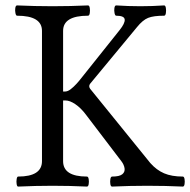

<svg xmlns="http://www.w3.org/2000/svg" viewBox="-20 -686 702 709"><path d="M47 3Q43 3 41.5 -6Q40 -15 41.5 -24.5Q43 -34 47 -34Q135 -34 135 -91V-572Q135 -628 43 -628Q39 -628 37 -637.5Q35 -647 36.5 -656.5Q38 -666 43 -666Q109 -663 174 -663Q241 -663 305 -666Q310 -666 311.5 -656.5Q313 -647 311.5 -637.5Q310 -628 305 -628Q213 -628 213 -572V-348H220Q230 -348 241 -356.5Q252 -365 262.5 -376.5Q273 -388 279 -396L421 -574Q442 -600 440.5 -614Q439 -628 409 -628Q405 -628 403 -637.5Q401 -647 402.5 -656.5Q404 -666 409 -666Q454 -663 498 -663Q543 -663 586 -666Q591 -666 592.5 -656.5Q594 -647 592.5 -637.5Q591 -628 586 -628Q547 -628 527 -620Q507 -612 486 -586L313 -377Q306 -368 313 -358L535 -84Q558 -58 586 -46Q614 -34 655 -34Q660 -34 661.5 -24.5Q663 -15 661.5 -6Q660 3 655 3Q591 0 524 0Q459 0 394 3Q389 3 387.5 -6Q386 -15 387.5 -24.5Q389 -34 394 -34Q421 -34 431.5 -42.5Q442 -51 440 -64.5Q438 -78 428 -91L297 -263Q279 -287 258.5 -301Q238 -315 222 -315H213V-91Q213 -34 301 -34Q306 -34 307.5 -24.5Q309 -15 307.5 -6Q306 3 301 3Q238 0 174 0Q112 0 47 3Z"/></svg>

Font: Junicode VF
Style: Regular
Weight: 400
Designer: Peter S. Baker
Version: Version 2.213